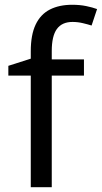

<svg xmlns="http://www.w3.org/2000/svg" viewBox="-20 -836 427 805"><path d="M332 -519H197V-51H109V-519H15V-560L109 -590V-621Q109 -690 129.5 -733Q150 -776 189 -796Q228 -816 283 -816Q315 -816 341.5 -810.5Q368 -805 387 -798L364 -729Q348 -734 327 -739Q306 -744 284 -744Q240 -744 218.5 -714.5Q197 -685 197 -622V-587H332Z"/></svg>

Font: Noto Sans Tamil UI
Style: Regular
Weight: 400
Designer: Jelle Bosma - Monotype Design Team
Foundry: Monotype Imaging Inc.
Version: Version 2.004